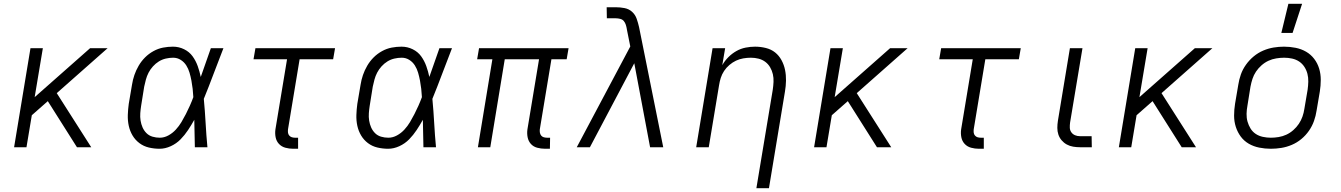

<svg xmlns="http://www.w3.org/2000/svg" viewBox="-20 -773 7040 1008"><path d="M384 0 231 -242 147 -168 119 0H54L140 -520H205L162 -263L453 -520H545L278 -284L459 0Z M818 8Q789 8 761.5 1.5Q734 -5 712 -21.5Q690 -38 676 -61.5Q662 -85 656 -112.5Q650 -140 651 -169.5Q652 -199 656 -228L673 -328Q677 -354 685.5 -379Q694 -404 708 -428Q722 -452 741.5 -471.5Q761 -491 785.5 -504.5Q810 -518 836 -523Q862 -528 888 -528Q919 -528 946.5 -514.5Q974 -501 991 -477.5Q1008 -454 1018 -426Q1028 -398 1034 -369Q1047 -407 1060.5 -444.5Q1074 -482 1087 -520H1153Q1127 -454 1102 -387Q1077 -320 1050 -254Q1056 -191 1059.5 -127Q1063 -63 1069 0H1003Q1002 -36 1001.5 -72Q1001 -108 1000 -144Q985 -117 967.5 -90.5Q950 -64 928 -41.5Q906 -19 876.5 -5.5Q847 8 818 8ZM819 -50Q842 -50 864 -62Q886 -74 903 -92.5Q920 -111 932.5 -132Q945 -153 956 -174.5Q967 -196 977 -218.5Q987 -241 995 -263Q994 -285 991.5 -306.5Q989 -328 985 -349.5Q981 -371 975 -391.5Q969 -412 958 -429.5Q947 -447 929 -458.5Q911 -470 889 -470Q870 -470 850.5 -465.5Q831 -461 814 -450.5Q797 -440 783 -424.5Q769 -409 760 -391.5Q751 -374 746 -355.5Q741 -337 737 -318L721 -218Q718 -199 716.5 -179Q715 -159 718 -140Q721 -121 728.5 -104Q736 -87 749 -74Q762 -61 780.5 -55.5Q799 -50 819 -50Z M1545 8H1519Q1498 8 1478 2.5Q1458 -3 1444.5 -17.5Q1431 -32 1427 -52.5Q1423 -73 1426 -94L1487 -462H1311L1321 -520H1739L1729 -462H1553L1492 -94Q1491 -85 1492 -76.5Q1493 -68 1498.5 -61.5Q1504 -55 1512 -52.5Q1520 -50 1529 -50H1545Z M2018 8Q1989 8 1961.5 1.5Q1934 -5 1912 -21.5Q1890 -38 1876 -61.5Q1862 -85 1856 -112.5Q1850 -140 1851 -169.5Q1852 -199 1856 -228L1873 -328Q1877 -354 1885.5 -379Q1894 -404 1908 -428Q1922 -452 1941.5 -471.5Q1961 -491 1985.5 -504.5Q2010 -518 2036 -523Q2062 -528 2088 -528Q2119 -528 2146.5 -514.5Q2174 -501 2191 -477.5Q2208 -454 2218 -426Q2228 -398 2234 -369Q2247 -407 2260.5 -444.5Q2274 -482 2287 -520H2353Q2327 -454 2302 -387Q2277 -320 2250 -254Q2256 -191 2259.5 -127Q2263 -63 2269 0H2203Q2202 -36 2201.5 -72Q2201 -108 2200 -144Q2185 -117 2167.5 -90.5Q2150 -64 2128 -41.5Q2106 -19 2076.5 -5.5Q2047 8 2018 8ZM2019 -50Q2042 -50 2064 -62Q2086 -74 2103 -92.5Q2120 -111 2132.5 -132Q2145 -153 2156 -174.5Q2167 -196 2177 -218.5Q2187 -241 2195 -263Q2194 -285 2191.5 -306.5Q2189 -328 2185 -349.5Q2181 -371 2175 -391.5Q2169 -412 2158 -429.5Q2147 -447 2129 -458.5Q2111 -470 2089 -470Q2070 -470 2050.5 -465.5Q2031 -461 2014 -450.5Q1997 -440 1983 -424.5Q1969 -409 1960 -391.5Q1951 -374 1946 -355.5Q1941 -337 1937 -318L1921 -218Q1918 -199 1916.5 -179Q1915 -159 1918 -140Q1921 -121 1928.5 -104Q1936 -87 1949 -74Q1962 -61 1980.5 -55.5Q1999 -50 2019 -50Z M2842 8Q2820 8 2800 2.5Q2780 -3 2767 -17.5Q2754 -32 2750 -52.5Q2746 -73 2749 -94L2810 -462H2630L2554 0H2489L2565 -462H2485L2495 -520H2965L2955 -462H2875L2814 -94Q2813 -85 2814.5 -76.5Q2816 -68 2821 -61.5Q2826 -55 2834.5 -52.5Q2843 -50 2852 -50H2868L2867 8Z M3008 0 3289 -529 3271 -619V-620Q3269 -632 3265.5 -643Q3262 -654 3255 -662.5Q3248 -671 3236 -674Q3224 -677 3212 -677H3166L3165 -735H3212Q3236 -735 3259 -730.5Q3282 -726 3298.5 -711Q3315 -696 3322.5 -674.5Q3330 -653 3335 -631L3462 0H3393L3310 -441L3077 0Z M3951 215 4037 -302Q4040 -322 4041 -343Q4042 -364 4037.5 -383.5Q4033 -403 4023 -420Q4013 -437 3997.5 -448.5Q3982 -460 3962.5 -465Q3943 -470 3922 -470Q3902 -470 3882 -466.5Q3862 -463 3844 -454.5Q3826 -446 3809.5 -432Q3793 -418 3781.5 -400.5Q3770 -383 3764 -364Q3758 -345 3755 -325L3701 0H3635L3721 -520H3787L3772 -431Q3785 -454 3804 -473Q3823 -492 3846 -505Q3869 -518 3894.5 -523Q3920 -528 3944 -528Q3973 -528 4001 -521Q4029 -514 4049.5 -497.5Q4070 -481 4083 -457Q4096 -433 4101.5 -406Q4107 -379 4106.5 -350Q4106 -321 4101 -292L4017 215Z M4584 0 4431 -242 4347 -168 4319 0H4254L4340 -520H4405L4362 -263L4653 -520H4745L4478 -284L4659 0Z M5145 8H5119Q5098 8 5078 2.5Q5058 -3 5044.5 -17.5Q5031 -32 5027 -52.5Q5023 -73 5026 -94L5087 -462H4911L4921 -520H5339L5329 -462H5153L5092 -94Q5091 -85 5092 -76.5Q5093 -68 5098.5 -61.5Q5104 -55 5112 -52.5Q5120 -50 5129 -50H5145Z M5712 0H5650Q5632 0 5614 -3Q5596 -6 5580.5 -14.5Q5565 -23 5553.5 -36.5Q5542 -50 5536.5 -66.5Q5531 -83 5531 -101.5Q5531 -120 5534 -139L5597 -520H5663L5598 -130Q5596 -116 5596.5 -102.5Q5597 -89 5604.5 -78.5Q5612 -68 5624 -63Q5636 -58 5650 -58H5711Z M6184 0 6031 -242 5947 -168 5919 0H5854L5940 -520H6005L5962 -263L6253 -520H6345L6078 -284L6259 0Z M6652 8Q6621 8 6591 2Q6561 -4 6536 -18.5Q6511 -33 6494 -56Q6477 -79 6468 -107Q6459 -135 6459 -166Q6459 -197 6464 -228L6481 -328Q6485 -355 6494.5 -382Q6504 -409 6521.5 -433.5Q6539 -458 6562 -477Q6585 -496 6612 -507.5Q6639 -519 6666.5 -523.5Q6694 -528 6721 -528Q6752 -528 6782 -522Q6812 -516 6837 -501.5Q6862 -487 6879.5 -464Q6897 -441 6905.5 -413Q6914 -385 6914 -354Q6914 -323 6909 -292L6892 -192Q6888 -165 6878.5 -138Q6869 -111 6852 -86.5Q6835 -62 6812 -43Q6789 -24 6762 -12.5Q6735 -1 6707 3.5Q6679 8 6652 8ZM6652 -50Q6672 -50 6693 -53.5Q6714 -57 6733.5 -66Q6753 -75 6770 -90Q6787 -105 6799 -123Q6811 -141 6818 -161Q6825 -181 6828 -202L6845 -302Q6848 -323 6848.5 -344.5Q6849 -366 6844 -385.5Q6839 -405 6828 -422Q6817 -439 6800.5 -450Q6784 -461 6763.5 -465.5Q6743 -470 6722 -470Q6702 -470 6680.5 -466.5Q6659 -463 6639.5 -454Q6620 -445 6603 -430Q6586 -415 6574 -397Q6562 -379 6555.5 -359Q6549 -339 6545 -318L6529 -218Q6525 -197 6524.5 -175.5Q6524 -154 6529.5 -134.5Q6535 -115 6545.5 -98Q6556 -81 6572.5 -70Q6589 -59 6610 -54.5Q6631 -50 6652 -50ZM6707 -600 6744 -753H6816L6766 -600Z"/></svg>

Font: Iosevka Aile Light
Style: Italic
Weight: 300
Italic angle: -9°
Designer: Belleve Invis
Foundry: Belleve Invis
Version: Version 31.1.0; ttfautohint (v1.8.4)